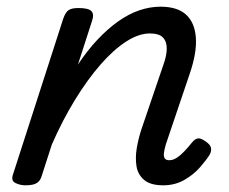

<svg xmlns="http://www.w3.org/2000/svg" viewBox="-20 -539 686 574"><path d="M468 15Q430 15 411 -1Q392 -17 388 -42.5Q384 -68 389 -97Q394 -126 403 -153L468 -344Q478 -371 478.5 -392.5Q479 -414 467.5 -426.5Q456 -439 428 -439Q395 -439 357.5 -415Q320 -391 281 -346.5Q242 -302 204.5 -241Q167 -180 135 -107L104 -11Q100 2 89.5 8.5Q79 15 56 15Q40 15 26 8Q12 1 19 -18L169 -483Q176 -503 185.5 -509Q195 -515 214 -515Q245 -515 253.5 -505.5Q262 -496 255 -476L213 -346Q241 -388 271 -420Q301 -452 332.5 -474.5Q364 -497 396 -508Q428 -519 460 -519Q510 -519 536 -495.5Q562 -472 565.5 -427Q569 -382 547 -318L476 -108Q471 -91 470 -80.5Q469 -70 473 -65Q477 -60 486 -60Q497 -60 508 -67Q519 -74 530.5 -86Q542 -98 554 -113Q562 -123 570.5 -125Q579 -127 592 -118Q608 -108 610.5 -98Q613 -88 607 -77Q598 -62 578.5 -39.5Q559 -17 531 -1Q503 15 468 15Z"/></svg>

Font: Playwrite AU TAS
Style: Regular
Weight: 400
Designer: Veronika Burian, José Scaglione
Foundry: TypeTogether
Version: Version 1.002